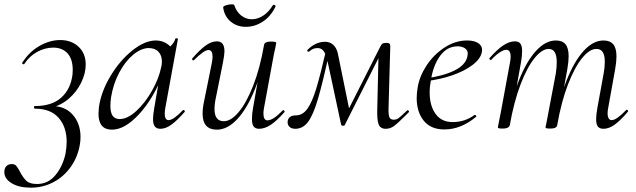

<svg xmlns="http://www.w3.org/2000/svg" viewBox="-73 -586 2937 887"><path d="M263 -263Q263 -313 239 -339.5Q215 -366 173 -366Q135 -366 99 -346.5Q63 -327 39 -290Q39 -289 37 -289Q34 -289 31 -291.5Q28 -294 29 -295Q61 -346 109 -373.5Q157 -401 205 -401Q257 -401 290 -370Q323 -339 323 -288Q323 -247 302 -204Q281 -161 244 -129.5Q207 -98 161 -88L164 -96Q227 -97 263 -56Q299 -15 299 47Q299 64 296 82Q286 140 253.5 185.5Q221 231 173 256Q125 281 70 281Q15 281 -19 260.5Q-53 240 -53 209Q-53 191 -43.5 181.5Q-34 172 -18 172Q-5 172 2 180Q9 188 19 207Q33 234 48.5 249Q64 264 98 264Q150 264 184 222Q218 180 230 122Q235 92 235 69Q235 1 198 -41.5Q161 -84 88 -84Q85 -84 84 -90Q83 -96 88 -96Q167 -96 210.5 -135.5Q254 -175 262 -242Q263 -249 263 -263Z M382 -61Q382 -69 384 -91Q394 -162 437 -234Q480 -306 538 -352.5Q596 -399 647 -399Q678 -399 702 -381.5Q726 -364 729 -330L686 -357Q700 -359 716 -374Q732 -389 737 -407Q738 -410 744 -409Q750 -408 749 -406L691 -89Q688 -73 688 -61Q688 -31 706 -31Q728 -31 772 -77Q773 -78 775 -78Q778 -78 780 -74.5Q782 -71 780 -69Q746 -30 719.5 -10.5Q693 9 668 9Q651 9 642.5 -1.5Q634 -12 634 -36Q634 -56 640 -89L664 -229L681 -246Q636 -131 570 -59Q504 13 444 13Q382 13 382 -61ZM672 -277Q675 -289 675 -301Q675 -330 659 -347Q643 -364 613 -364Q578 -363 541.5 -332.5Q505 -302 477.5 -250Q450 -198 440 -136Q437 -114 437 -96Q437 -66 447.5 -51Q458 -36 480 -36Q516 -36 556.5 -73Q597 -110 629 -166.5Q661 -223 672 -277Z M863 -61Q863 -88 870 -119L906 -297Q909 -314 909 -324Q909 -355 890 -355Q870 -355 824 -309Q822 -307 820 -307Q817 -307 815 -310.5Q813 -314 816 -317Q851 -357 877.5 -376Q904 -395 929 -395Q964 -395 964 -349Q964 -334 957 -297L925 -138Q918 -107 918 -82Q918 -26 961 -26Q994 -26 1029.5 -68Q1065 -110 1096.5 -190Q1128 -270 1147 -379L1160 -378Q1140 -262 1104.5 -173.5Q1069 -85 1023.5 -36Q978 13 929 13Q863 13 863 -61ZM1091 -35Q1091 -61 1096 -87L1147 -379Q1150 -394 1179 -394Q1203 -394 1203 -388L1199 -365Q1193 -341 1188 -312L1147 -89Q1144 -74 1144 -62Q1144 -30 1163 -30Q1189 -30 1233 -76Q1234 -77 1236 -77Q1239 -77 1241 -73.5Q1243 -70 1241 -68Q1206 -28 1178 -9.5Q1150 9 1124 9Q1107 9 1099 -1.5Q1091 -12 1091 -35ZM958 -551Q957 -557 970.5 -561.5Q984 -566 998 -566Q1008 -566 1009 -563Q1019 -532 1041 -514.5Q1063 -497 1090 -497Q1117 -497 1142.5 -513.5Q1168 -530 1187 -561Q1189 -564 1191 -564Q1195 -564 1198 -561.5Q1201 -559 1200 -556Q1178 -510 1141 -486Q1104 -462 1063 -462Q1022 -462 993 -486Q964 -510 958 -551Z M1670 -87 1676 -348 1705 -376 1519 -7Q1518 -5 1512 -5Q1504 -5 1503 -10L1440 -304Q1433 -335 1422.5 -349.5Q1412 -364 1394 -364Q1372 -364 1357 -349L1353 -347Q1349 -347 1347 -350Q1345 -353 1348 -356Q1385 -393 1429 -393Q1451 -393 1466.5 -379Q1482 -365 1488 -338L1543 -68L1516 -39L1682 -367Q1688 -380 1693.5 -384Q1699 -388 1712 -388Q1722 -388 1726 -384.5Q1730 -381 1730 -372L1722 -89Q1721 -58 1725.5 -45.5Q1730 -33 1746 -33Q1759 -33 1769.5 -41Q1780 -49 1808 -76L1810 -77Q1813 -77 1815.5 -73.5Q1818 -70 1816 -68L1800 -52Q1765 -17 1747.5 -4Q1730 9 1709 9Q1684 9 1676 -12Q1668 -33 1670 -87ZM1256 -27Q1261 -53 1294 -53Q1325 -53 1347 -83.5Q1369 -114 1388.5 -178.5Q1408 -243 1436 -365L1453 -361Q1418 -205 1396.5 -131Q1375 -57 1351 -24Q1327 9 1291 9Q1273 9 1263.5 -1Q1254 -11 1256 -27Z M1852 -133Q1852 -155 1857 -185Q1866 -236 1899 -285.5Q1932 -335 1981.5 -367Q2031 -399 2085 -399Q2121 -399 2139.5 -384.5Q2158 -370 2153 -345Q2147 -314 2109.5 -285.5Q2072 -257 2014.5 -237.5Q1957 -218 1893 -211L1895 -224Q1975 -235 2026 -260Q2077 -285 2086 -324Q2088 -334 2088 -338Q2088 -355 2074 -363.5Q2060 -372 2041 -372Q1993 -372 1961 -329Q1929 -286 1918 -218Q1912 -187 1912 -159Q1912 -97 1939.5 -59.5Q1967 -22 2018 -22Q2075 -22 2119 -55H2121Q2124 -55 2126.5 -52Q2129 -49 2126 -46Q2056 12 1980 12Q1917 12 1884.5 -28.5Q1852 -69 1852 -133Z M2681 -35Q2681 -56 2687 -89L2716 -248Q2721 -274 2721 -302Q2721 -331 2711.5 -345.5Q2702 -360 2682 -360Q2651 -360 2616.5 -318Q2582 -276 2551 -196Q2520 -116 2501 -7L2490 -8Q2509 -124 2544 -213Q2579 -302 2623 -350.5Q2667 -399 2715 -399Q2745 -399 2760 -381.5Q2775 -364 2775 -325Q2775 -302 2769 -267L2737 -89Q2734 -74 2734 -63Q2734 -47 2739 -39Q2744 -31 2753 -31Q2775 -31 2819 -77Q2821 -79 2823 -79Q2826 -79 2828 -75.5Q2830 -72 2827 -69Q2793 -29 2766.5 -10Q2740 9 2715 9Q2697 9 2689 -1.5Q2681 -12 2681 -35ZM2227 2Q2227 1 2235 -39L2241 -69L2283 -297Q2286 -312 2286 -324Q2286 -356 2266 -356Q2254 -356 2235.5 -344Q2217 -332 2197 -310Q2196 -309 2194 -309Q2191 -309 2188.5 -312.5Q2186 -316 2189 -318Q2223 -357 2251.5 -376Q2280 -395 2306 -395Q2323 -395 2331 -384.5Q2339 -374 2339 -351Q2339 -325 2334 -299L2282 -7Q2277 8 2250 8Q2236 8 2231.5 6.5Q2227 5 2227 2ZM2447 2 2452 -21 2462 -74 2495 -248Q2499 -275 2499 -299Q2499 -360 2462 -360Q2431 -360 2396.5 -317.5Q2362 -275 2331.5 -195Q2301 -115 2282 -7L2269 -8Q2289 -124 2323.5 -212.5Q2358 -301 2402.5 -350Q2447 -399 2495 -399Q2525 -399 2539.5 -381.5Q2554 -364 2554 -326Q2554 -302 2548 -267L2501 -7Q2500 0 2492 4Q2484 8 2470 8Q2456 8 2451.5 6.5Q2447 5 2447 2Z"/></svg>

Font: Cormorant Infant
Style: Italic
Weight: 400
Italic angle: -10°
Designer: Christian Thalmann (Catharsis Fonts)
Foundry: Catharsis Fonts
Version: Version 4.000